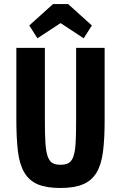

<svg xmlns="http://www.w3.org/2000/svg" viewBox="-20 -926 590 956"><path d="M61.4 -687.8V-331.4Q61.4 -238.2 69.2 -173.2Q77 -108.2 100.8 -67.5Q124.6 -26.8 167.5 -8.4Q210.4 10 280.4 10Q350 10 393.5 -8.4Q437 -26.8 460.8 -66.8Q484.6 -106.8 492.8 -170.5Q501 -234.2 501 -325.6V-687.8H359V-325.6Q359 -257.8 356.6 -215.1Q354.2 -172.4 345.9 -148.1Q337.6 -123.8 322.3 -114.7Q307 -105.6 282 -105.6Q256 -105.6 240.6 -114.8Q225.2 -124 216.8 -149.1Q208.4 -174.2 205.9 -218.2Q203.4 -262.2 203.4 -331V-687.8ZM243.8 -905.6 125.8 -799.2 166.4 -735.4 281.6 -811 396.8 -735.4 437.4 -799.2 319.4 -905.6Z"/></svg>

Font: Secuela Light
Style: Regular
Weight: 300
Designer: Fernando Haro
Foundry: deFharo
Version: Version 1.708